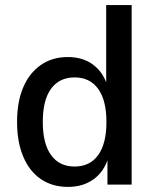

<svg xmlns="http://www.w3.org/2000/svg" viewBox="-20 -725 609 754"><path d="M247 9Q185 9 140 -22Q95 -53 71 -110.5Q47 -168 47 -246Q47 -325 71 -381.5Q95 -438 140 -469.5Q185 -501 246 -501Q305 -501 345 -471.5Q385 -442 401 -390H397V-705H497V0H402V-107H406Q389 -51 347.5 -21Q306 9 247 9ZM273 -71Q333 -71 365.5 -116Q398 -161 398 -246Q398 -331 365.5 -376Q333 -421 273 -421Q213 -421 180.5 -376.5Q148 -332 148 -246Q148 -161 180.5 -116Q213 -71 273 -71Z"/></svg>

Font: Nunito Sans 10pt SemiCondensed SemiBold
Style: Regular
Weight: 600
Width: 4
Designer: Vernon Adams
Foundry: Vernon Adams
Version: Version 3.101;gftools[0.9.27]